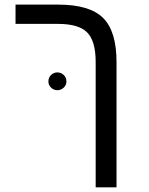

<svg xmlns="http://www.w3.org/2000/svg" viewBox="-20 -619 640 827"><path d="M481.9 188H392.1V-352.1Q392.1 -441.9 355.7 -479Q319.3 -516.1 230 -516.1H46.9V-599.1H231Q365.7 -599.1 423.8 -542Q481.9 -484.9 481.9 -351.1ZM188.5 -268.1Q188.5 -285.2 200 -296.1Q211.4 -307.1 227.1 -307.1Q242.7 -307.1 254.4 -296.1Q266.1 -285.2 266.1 -268.1Q266.1 -252.4 254.4 -241.5Q242.7 -230.5 227.1 -230.5Q211.4 -230.5 200 -241.5Q188.5 -252.4 188.5 -268.1Z"/></svg>

Font: Cousine
Style: Regular
Weight: 400
Monospace: yes
Designer: Steve Matteson
Foundry: Monotype Imaging Inc.
Version: Version 1.21